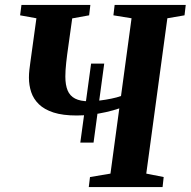

<svg xmlns="http://www.w3.org/2000/svg" viewBox="-20 -763 778 783"><path d="M307.5 -181.5 351.5 -503.5H405L361.5 -181.5ZM342 0 347 -41 430.5 -55 466.5 -321Q442 -312.5 412.2 -305.8Q382.5 -299 351.8 -295.5Q321 -292 293 -292Q236 -292 198.2 -304.2Q160.5 -316.5 138.5 -338Q116.5 -359.5 107.2 -387.5Q98 -415.5 98 -446.5Q98 -462 99.8 -478Q101.5 -494 103.5 -507L128.5 -688.5L62 -700.5L67.5 -743H348.5L343.5 -700.5L274.5 -688L258.5 -573.5Q253.5 -539.5 250 -507.5Q246.5 -475.5 246.5 -451Q246.5 -416.5 255.8 -394.2Q265 -372 286.2 -361Q307.5 -350 342.5 -350Q362 -350 386.5 -353Q411 -356 434.2 -360.8Q457.5 -365.5 473.5 -371.5L516.5 -688.5L442.5 -700.5L447.5 -743H737.5L732.5 -700.5L662.5 -688.5L576.5 -55L647.5 -41L643 0Z"/></svg>

Font: Merriweather 48pt
Style: Bold Italic
Weight: 700
Italic angle: -7.8°
Version: Version 2.101